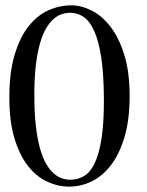

<svg xmlns="http://www.w3.org/2000/svg" viewBox="-20 -693 553 721"><path d="M466.8 -333Q466.8 -422.4 446.8 -486.8Q426.8 -551.3 395 -592.5Q363.3 -633.8 324.5 -653.3Q285.6 -672.9 248 -672.9Q203.1 -672.9 161.4 -654.1Q119.6 -635.3 86.9 -593.8Q54.2 -552.2 34.7 -486.3Q15.1 -420.4 15.1 -326.2Q15.1 -238.3 33.9 -175Q52.7 -111.8 84 -71.3Q115.2 -30.8 156 -11.5Q196.8 7.8 240.2 7.8Q283.2 7.8 324 -11.7Q364.7 -31.2 396.5 -72.5Q428.2 -113.8 447.5 -178.2Q466.8 -242.7 466.8 -333ZM370.1 -323.2Q370.6 -232.4 361.3 -173.3Q352.1 -114.3 335.4 -79.8Q318.8 -45.4 295.4 -31.7Q272 -18.1 244.1 -18.1Q228.5 -18.1 212.4 -23.4Q196.3 -28.8 181.2 -42.2Q166 -55.7 152.8 -78.6Q139.6 -101.6 129.9 -137Q120.1 -172.4 114.5 -221.2Q108.9 -270 108.9 -335Q108.9 -398.9 114.5 -446.8Q120.1 -494.6 129.9 -529.1Q139.6 -563.5 152.8 -585.9Q166 -608.4 181.2 -621.6Q196.3 -634.8 212.4 -639.9Q228.5 -645 244.1 -645Q270.5 -645 293.5 -629.9Q316.4 -614.7 333.3 -577.9Q350.1 -541 359.9 -479Q369.6 -417 370.1 -323.2Z"/></svg>

Font: Galatia SIL
Style: Regular
Weight: 400
Designer: Development by SIL's NRSI team
Version: Version 2.1